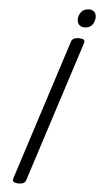

<svg xmlns="http://www.w3.org/2000/svg" viewBox="-74 -1261 683 1317"><g transform="rotate(5 267.0 -602.0)"><path d="M107 14Q84 14 73.5 7Q63 0 67 -16L380 -988Q385 -1002 397.5 -1008.5Q410 -1015 432 -1015Q455 -1015 465 -1008Q475 -1001 470 -985L157 -14Q153 0 141 7Q129 14 107 14ZM462 -1092Q441 -1092 427 -1105Q413 -1118 413 -1144Q413 -1171 431 -1194.5Q449 -1218 486 -1218Q506 -1218 520 -1205.5Q534 -1193 534 -1167Q534 -1140 517 -1116Q500 -1092 462 -1092Z"/></g></svg>

Font: Playwrite US Trad
Style: Regular
Weight: 400
Designer: Veronika Burian, José Scaglione
Foundry: TypeTogether
Version: Version 1.002